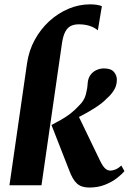

<svg xmlns="http://www.w3.org/2000/svg" viewBox="-20 -853 593 884"><path d="M23.5 0 104.5 -561.5Q113 -620 140 -669.5Q167 -719 207.2 -755.8Q247.5 -792.5 295.8 -812.8Q344 -833 395 -833Q412 -833 426 -830.8Q440 -828.5 449 -824.5L430.5 -713.5Q413.5 -727.5 391.5 -734.2Q369.5 -741 343 -741Q320.5 -741 305.2 -733Q290 -725 280.2 -706.2Q270.5 -687.5 265.5 -655L171 0ZM390.5 10.5Q355 10.5 334.5 -7.8Q314 -26 297.5 -71.5L217 -277.5Q241.5 -290.5 262.8 -302.5Q284 -314.5 304.2 -330Q324.5 -345.5 345 -368Q367.5 -389.5 375 -417.2Q382.5 -445 383.5 -468Q385 -492 396.2 -507.5Q407.5 -523 424.2 -530.5Q441 -538 458.5 -538Q490.5 -538 504.2 -522.2Q518 -506.5 518 -486Q518 -459 504.5 -437.5Q491 -416 471.5 -399.5Q461.5 -388.5 447 -377.2Q432.5 -366 415.2 -355Q398 -344 379.8 -333.8Q361.5 -323.5 343.5 -314.5L440 -114.5Q452.5 -88.5 463.5 -78Q474.5 -67.5 489 -67.5Q499 -67.5 512.2 -73Q525.5 -78.5 538.5 -91L553 -65Q542 -51.5 519.5 -33.8Q497 -16 464.5 -2.8Q432 10.5 390.5 10.5Z"/></svg>

Font: Merriweather 96pt ExtraBold
Style: Italic
Weight: 800
Italic angle: -7.8°
Version: Version 2.101